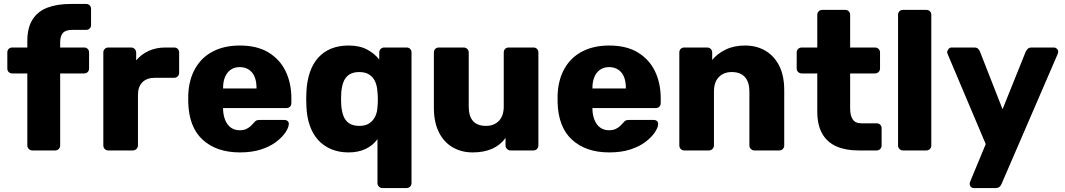

<svg xmlns="http://www.w3.org/2000/svg" viewBox="-20 -760 5381 970"><path d="M143 0Q133 0 125.5 -7.5Q118 -15 118 -25V-389H42Q31 -389 24 -396Q17 -403 17 -414V-495Q17 -506 24 -513Q31 -520 42 -520H118V-552Q118 -620 144.5 -661.5Q171 -703 220 -721.5Q269 -740 337 -740H415Q426 -740 433 -733Q440 -726 440 -715V-634Q440 -623 433 -616Q426 -609 415 -609H345Q311 -609 297.5 -593Q284 -577 284 -547V-520H405Q416 -520 423 -513Q430 -506 430 -495V-414Q430 -403 423 -396Q416 -389 405 -389H284V-25Q284 -15 277 -7.5Q270 0 259 0Z M527 0Q516 0 509 -7.5Q502 -15 502 -25V-495Q502 -505 509 -512.5Q516 -520 527 -520H642Q653 -520 660.5 -512.5Q668 -505 668 -495V-455Q694 -486 731.5 -503Q769 -520 816 -520H860Q871 -520 878 -513Q885 -506 885 -495V-392Q885 -382 878 -374.5Q871 -367 860 -367H763Q722 -367 699.5 -344.5Q677 -322 677 -281V-25Q677 -15 669.5 -7.5Q662 0 651 0Z M1192 10Q1074 10 1004 -54Q934 -118 931 -244Q931 -251 931 -262Q931 -273 931 -279Q934 -358 966.5 -414.5Q999 -471 1056.5 -500.5Q1114 -530 1191 -530Q1279 -530 1336.5 -495Q1394 -460 1423 -400Q1452 -340 1452 -263V-239Q1452 -228 1445 -221Q1438 -214 1427 -214H1107Q1107 -213 1107 -211Q1107 -209 1107 -207Q1108 -178 1117.5 -154Q1127 -130 1145.5 -116Q1164 -102 1191 -102Q1211 -102 1224.5 -108.5Q1238 -115 1247 -123.5Q1256 -132 1261 -138Q1270 -149 1275.5 -151.5Q1281 -154 1293 -154H1417Q1427 -154 1433.5 -148Q1440 -142 1439 -132Q1438 -115 1422 -91Q1406 -67 1375.5 -43.5Q1345 -20 1299 -5Q1253 10 1192 10ZM1107 -313H1276V-315Q1276 -348 1266.5 -371.5Q1257 -395 1237.5 -408Q1218 -421 1191 -421Q1165 -421 1146 -408Q1127 -395 1117 -371.5Q1107 -348 1107 -315Z M1912 190Q1901 190 1894 182.5Q1887 175 1887 165V-57Q1864 -25 1827 -7.5Q1790 10 1741 10Q1692 10 1653 -6.5Q1614 -23 1587 -53Q1560 -83 1545 -126Q1530 -169 1528 -223Q1527 -243 1527 -260Q1527 -277 1528 -297Q1531 -353 1546 -396Q1561 -439 1588 -469Q1615 -499 1653.5 -514.5Q1692 -530 1741 -530Q1797 -530 1835 -509.5Q1873 -489 1896 -459V-495Q1896 -506 1903.5 -513Q1911 -520 1921 -520H2034Q2045 -520 2052 -513Q2059 -506 2059 -495V165Q2059 175 2052 182.5Q2045 190 2034 190ZM1795 -124Q1827 -124 1846.5 -137.5Q1866 -151 1876 -172.5Q1886 -194 1887 -219Q1889 -239 1889 -257Q1889 -275 1887 -294Q1886 -321 1877 -344Q1868 -367 1848 -381.5Q1828 -396 1795 -396Q1762 -396 1742.5 -382Q1723 -368 1714.5 -344Q1706 -320 1704 -291Q1702 -260 1704 -229Q1706 -200 1714.5 -176Q1723 -152 1742.5 -138Q1762 -124 1795 -124Z M2368 10Q2311 10 2266.5 -16Q2222 -42 2197 -92.5Q2172 -143 2172 -216V-495Q2172 -506 2179 -513Q2186 -520 2197 -520H2322Q2333 -520 2340.5 -513Q2348 -506 2348 -495V-222Q2348 -124 2435 -124Q2476 -124 2500.5 -149.5Q2525 -175 2525 -222V-495Q2525 -506 2532 -513Q2539 -520 2550 -520H2675Q2686 -520 2693 -513Q2700 -506 2700 -495V-25Q2700 -15 2693 -7.5Q2686 0 2675 0H2559Q2549 0 2541.5 -7.5Q2534 -15 2534 -25V-63Q2508 -27 2466.5 -8.5Q2425 10 2368 10Z M3058 10Q2940 10 2870 -54Q2800 -118 2797 -244Q2797 -251 2797 -262Q2797 -273 2797 -279Q2800 -358 2832.5 -414.5Q2865 -471 2922.5 -500.5Q2980 -530 3057 -530Q3145 -530 3202.5 -495Q3260 -460 3289 -400Q3318 -340 3318 -263V-239Q3318 -228 3311 -221Q3304 -214 3293 -214H2973Q2973 -213 2973 -211Q2973 -209 2973 -207Q2974 -178 2983.5 -154Q2993 -130 3011.5 -116Q3030 -102 3057 -102Q3077 -102 3090.5 -108.5Q3104 -115 3113 -123.5Q3122 -132 3127 -138Q3136 -149 3141.5 -151.5Q3147 -154 3159 -154H3283Q3293 -154 3299.5 -148Q3306 -142 3305 -132Q3304 -115 3288 -91Q3272 -67 3241.5 -43.5Q3211 -20 3165 -5Q3119 10 3058 10ZM2973 -313H3142V-315Q3142 -348 3132.5 -371.5Q3123 -395 3103.5 -408Q3084 -421 3057 -421Q3031 -421 3012 -408Q2993 -395 2983 -371.5Q2973 -348 2973 -315Z M3437 0Q3426 0 3419 -7.5Q3412 -15 3412 -25V-495Q3412 -506 3419 -513Q3426 -520 3437 -520H3552Q3563 -520 3570.5 -513Q3578 -506 3578 -495V-457Q3603 -488 3645 -509Q3687 -530 3744 -530Q3802 -530 3846.5 -504Q3891 -478 3916.5 -428Q3942 -378 3942 -304V-25Q3942 -15 3935 -7.5Q3928 0 3917 0H3791Q3781 0 3773.5 -7.5Q3766 -15 3766 -25V-298Q3766 -345 3743.5 -370.5Q3721 -396 3677 -396Q3636 -396 3611.5 -370.5Q3587 -345 3587 -298V-25Q3587 -15 3579.5 -7.5Q3572 0 3562 0Z M4316 0Q4252 0 4205.5 -20.5Q4159 -41 4134 -84.5Q4109 -128 4109 -197V-389H4031Q4020 -389 4012.5 -396Q4005 -403 4005 -414V-495Q4005 -506 4012.5 -513Q4020 -520 4031 -520H4109V-685Q4109 -696 4116.5 -703Q4124 -710 4134 -710H4250Q4261 -710 4268 -703Q4275 -696 4275 -685V-520H4400Q4411 -520 4418.5 -513Q4426 -506 4426 -495V-414Q4426 -403 4418.5 -396Q4411 -389 4400 -389H4275V-211Q4275 -177 4288 -157Q4301 -137 4332 -137H4409Q4420 -137 4427 -130Q4434 -123 4434 -112V-25Q4434 -15 4427 -7.5Q4420 0 4409 0Z M4542 0Q4531 0 4524 -7.5Q4517 -15 4517 -25V-685Q4517 -696 4524 -703Q4531 -710 4542 -710H4660Q4671 -710 4678 -703Q4685 -696 4685 -685V-25Q4685 -15 4678 -7.5Q4671 0 4660 0Z M4900 190Q4891 190 4885 184Q4879 178 4879 169Q4879 167 4879.5 163.5Q4880 160 4882 156L4960 -32L4768 -486Q4765 -493 4765 -498Q4767 -507 4773 -513.5Q4779 -520 4788 -520H4902Q4915 -520 4921.5 -513.5Q4928 -507 4931 -499L5045 -208L5162 -499Q5166 -507 5172.5 -513.5Q5179 -520 5192 -520H5304Q5313 -520 5319.5 -513.5Q5326 -507 5326 -499Q5326 -494 5323 -486L5040 169Q5037 177 5030 183.5Q5023 190 5010 190Z"/></svg>

Font: DVN-Rubik
Style: Bold
Weight: 700
Designer: Hubert and Fischer
Foundry: Hubert & Fischer
Version: Version 2.102